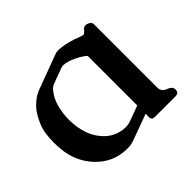

<svg xmlns="http://www.w3.org/2000/svg" viewBox="-122 -632 808 808"><g transform="rotate(-45 282.0 -227.5)"><path d="M377 -27.3 259.8 15.6Q241.7 22 229 22H208.5Q133.3 18.1 80.6 -37.6Q27.3 -94.2 20 -174.8Q18.1 -195.3 18.1 -214.8Q18.1 -240.7 21.5 -265.1Q27.8 -308.6 55.2 -351.6Q68.4 -374.5 101.1 -399.4Q113.3 -407.7 127.9 -414.1Q167.5 -428.7 206.8 -443.4Q246.1 -458 285.6 -472.7Q296.4 -476.6 306.2 -476.6H309.1Q342.3 -475.1 389.2 -460Q394 -458.5 395 -457.5Q404.8 -453.6 419.9 -448.7Q423.8 -447.3 427.2 -447.3Q430.2 -447.3 432.1 -448.7Q441.4 -456.5 444.8 -461.4Q451.2 -469.7 461.9 -469.7Q467.3 -469.7 471.7 -467.8Q489.7 -461.4 489.7 -449.2V-71.3Q489.7 -45.9 514.2 -37.4Q538.6 -28.8 538.6 -10.3Q538.6 9.8 516.1 9.8H397.5Q377 9.8 377 -6.3ZM377 -372.1Q361.3 -386.7 330.8 -401.4Q300.3 -416 277.8 -417H276.4Q269.5 -417 261.7 -414.1Q244.1 -407.7 226.8 -401.1Q209.5 -394.5 191.9 -388.2Q182.6 -384.3 177.2 -378.4Q148.9 -348.1 139.2 -304.7Q130.9 -270.5 130.9 -237.3Q130.9 -227.1 131.8 -215.8Q137.2 -147.9 168.5 -106Q198.7 -63.5 243.7 -51.3Q260.3 -46.4 277.3 -46.4Q282.7 -46.4 288.1 -46.9Q296.9 -47.9 310.1 -52.2Q321.3 -56.2 345.2 -65.2Q369.1 -74.2 377 -77.1Z"/></g></svg>

Font: Caudex
Style: Bold
Weight: 700
Version: Version 1.01